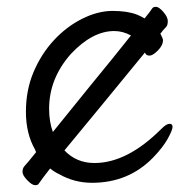

<svg xmlns="http://www.w3.org/2000/svg" viewBox="-20 -518 570 563"><path d="M135 -131Q176 -182 241 -262Q319 -357 364 -414Q340 -427 315 -427Q251 -427 188 -360Q124 -288 124 -199Q124 -161 135 -131ZM127 -24Q109 -1 107 2Q100 12 94 20Q92 25 83 25Q74 25 60 10.5Q46 -4 46 -14Q46 -24 51 -30Q56 -36 64 -45Q66 -47 86 -72Q84 -75 83 -79Q56 -126 56 -190Q56 -254 78.5 -307Q101 -360 138 -400Q175 -440 221 -463Q267 -486 310.5 -486Q354 -486 382 -475Q394 -470 404 -464Q422 -486 426 -493Q429 -498 437.5 -498Q446 -498 459 -483Q472 -468 472 -456.5Q472 -445 468 -440Q464 -435 457 -428Q456 -426 450 -419Q450 -418 451 -418Q458 -404 458 -401Q458 -385 443 -370Q428 -355 419 -355Q410 -355 407 -360L405 -364Q361 -311 282 -214Q211 -128 169 -77Q204 -40 257 -40Q353 -40 453 -140Q468 -155 477 -155Q486 -155 486 -146Q486 -137 472 -111.5Q458 -86 429 -56Q357 18 250 18Q198 18 154 -7Q139 -14 127 -24Z"/></svg>

Font: Moon Stars Kai T
Style: Regular
Weight: 400
Designer: GuiWonder
Version: Version 1.101